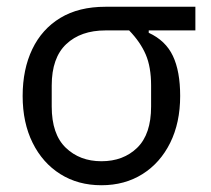

<svg xmlns="http://www.w3.org/2000/svg" viewBox="-20 -536 623 568"><path d="M558 -446H420V-439Q470 -416 491.5 -370.5Q513 -325 513 -252Q513 -173 483.5 -113.5Q454 -54 401.5 -21Q349 12 280 12Q211 12 158.5 -21Q106 -54 76.5 -113.5Q47 -173 47 -252Q47 -331 75.5 -390.5Q104 -450 158.5 -483Q213 -516 292 -516H558ZM362 -446H292Q219 -446 176 -405.5Q133 -365 133 -283V-221Q133 -139 174.5 -99Q216 -59 280 -59Q345 -59 386 -99Q427 -139 427 -221V-283Q427 -338 411 -375Q395 -412 362 -446Z"/></svg>

Font: IBM Plex Sans Var
Style: Regular
Weight: 400
Designer: Mike Abbink, Paul van der Laan, Pieter van Rosmalen
Foundry: Bold Monday
Version: Version 3.000